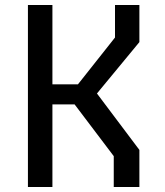

<svg xmlns="http://www.w3.org/2000/svg" viewBox="-20 -750 660 770"><path d="M436.2 -123.8 270.5 -342.8 307.7 -331.3H167V-411.7H310.7L278.5 -394L441.2 -599.5V-730H539V-581.2L347.7 -349.5V-403.2L539 -148.8V0H436.2ZM92 -730H190.2V0H92Z"/></svg>

Font: Monaspace Krypton Var
Style: Regular
Weight: 400
Designer: Riley Cran and the Lettermatic Team
Version: Version 1.101 (Monaspace Krypton Var)